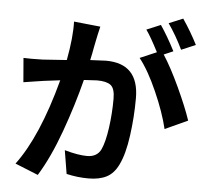

<svg xmlns="http://www.w3.org/2000/svg" viewBox="-59 -908 1095 1021"><g transform="rotate(5 488.5 -397.0)"><path d="M442.4 -763.7Q431.6 -719.7 424.8 -684.6Q422.9 -675.8 418.9 -655.3Q415 -634.8 411.6 -616.2Q408.2 -597.7 404.3 -582Q472.7 -585.9 488.3 -585.9Q664.1 -585.9 664.1 -400.4Q664.1 -300.8 650.4 -200.7Q636.7 -100.6 608.4 -43Q585 5.9 546.4 25.9Q507.8 45.9 449.2 45.9Q390.6 45.9 332 32.2L311.5 -92.8Q383.8 -72.3 431.6 -72.3Q485.4 -72.3 505.9 -115.2Q524.4 -155.3 535.2 -232.4Q545.9 -309.6 545.9 -387.7Q545.9 -442.4 523.4 -460Q501 -477.5 450.2 -477.5Q438.5 -477.5 379.9 -473.6Q345.7 -337.9 293.5 -193.4Q241.2 -48.8 179.7 50.8L56.6 1Q172.9 -154.3 254.9 -460.9Q201.2 -454.1 168 -450.2Q156.2 -448.2 116.7 -442.4Q77.1 -436.5 60.5 -433.6L49.8 -562.5Q84 -560.5 152.3 -562.5Q175.8 -563.5 280.3 -571.3Q303.7 -696.3 300.8 -778.3ZM665 -616.2 753.9 -654.3Q712.9 -734.4 687.5 -769.5L762.7 -800.8Q801.8 -743.2 840.8 -667L791 -645.5Q833 -581.1 880.4 -479Q927.7 -377 951.2 -306.6L830.1 -251Q809.6 -337.9 761.7 -446.3Q713.9 -554.7 665 -616.2ZM802.7 -813.5 877.9 -844.7Q922.9 -778.3 957 -710.9L880.9 -678.7Q844.7 -753.9 802.7 -813.5Z"/></g></svg>

Font: Min Sans Bold
Style: Regular
Weight: 700
Designer: Jinseong-Kim, NotoSansCJK, Nunito
Foundry: Jinseong-Kim
Version: Version 1.400;Glyphs 3.1.2 (3151)